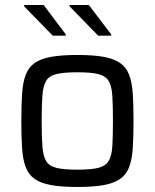

<svg xmlns="http://www.w3.org/2000/svg" viewBox="-20 -737 617 765"><path d="M288 8Q225 8 183.5 0.5Q142 -7 118 -24Q94 -41 82.5 -71Q71 -101 68 -146.5Q65 -192 65 -255Q65 -318 68 -363.5Q71 -409 82.5 -439Q94 -469 118 -486Q142 -503 183.5 -510.5Q225 -518 288 -518Q352 -518 393 -510.5Q434 -503 458.5 -486Q483 -469 494.5 -439Q506 -409 509 -363.5Q512 -318 512 -255Q512 -192 509 -146.5Q506 -101 494.5 -71Q483 -41 458.5 -24Q434 -7 393 0.5Q352 8 288 8ZM288 -61Q342 -61 371 -68Q400 -75 412.5 -95Q425 -115 427.5 -153.5Q430 -192 430 -255Q430 -318 427.5 -356.5Q425 -395 412.5 -415Q400 -435 371 -442Q342 -449 288 -449Q235 -449 205.5 -442Q176 -435 164 -415Q152 -395 149 -356.5Q146 -318 146 -255Q146 -192 149 -153.5Q152 -115 164 -95Q176 -75 205.5 -68Q235 -61 288 -61ZM423 -595H371L257 -712V-717H334L423 -600ZM242 -595H190L76 -712V-717H154L242 -600Z"/></svg>

Font: Saira Thin
Style: Regular
Weight: 400
Version: Version 1.101